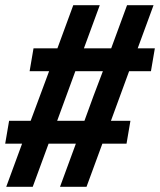

<svg xmlns="http://www.w3.org/2000/svg" viewBox="-53 -737 616 739"><path d="M-29 -18 32 -184H-33L-18 -272H65L136 -463H61L76 -551H168L229 -717H331L270 -551H375L436 -717H538L477 -551H543L528 -463H444L374 -272H449L434 -184H341L280 -18H178L239 -184H134L73 -18ZM272 -272 307 -368 343 -463H237L167 -272Z"/></svg>

Font: iosevka_custom_sans_ss08 SmBd
Style: Italic
Weight: 600
Italic angle: -10°
Designer: Belleve Invis
Foundry: Belleve Invis
Version: Version 10.3.0; ttfautohint (v1.8.3)